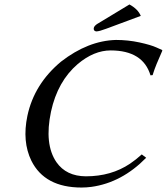

<svg xmlns="http://www.w3.org/2000/svg" viewBox="-20 -839 755 869"><path d="M565.9 -818.8Q604.5 -797.9 617.2 -767.1L460.9 -709Q430.2 -697.3 416 -696.8Q402.8 -698.2 404.3 -711.9Q406.2 -722.2 421.9 -731.9Q423.3 -732.9 423.8 -732.9ZM504.9 -658.2Q559.1 -658.2 611.1 -647Q663.1 -635.7 688.5 -624L713.4 -612.8L714.8 -609.9Q683.1 -539.1 673.8 -508.3Q672.4 -503.4 670.9 -499L661.1 -498Q627.4 -610.4 481 -610.8Q405.3 -610.8 332 -549.3Q240.7 -471.2 210.9 -334Q179.7 -186.5 235.4 -105Q279.8 -41.5 368.7 -41Q483.4 -41 568.4 -98.1Q595.2 -116.2 621.6 -140.1L641.6 -125Q531.2 -12.2 393.6 6.8Q371.1 9.8 349.1 9.8Q182.6 9.8 122.1 -111.3Q79.6 -198.2 104 -314.9Q134.8 -459 256.3 -560.1Q378.4 -654.8 504.9 -658.2Z"/></svg>

Font: Linux Biolinum Capitals O
Style: Italic Samll Caps
Weight: 400
Italic angle: -12°
Designer: Philipp H. Poll
Foundry: Philipp H. Poll
Version: Version 0.6.2